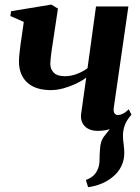

<svg xmlns="http://www.w3.org/2000/svg" viewBox="-20 -544 596 815"><path d="M354 250.5 344.5 220Q366.5 211.5 378.2 199.8Q390 188 396 171.5Q402.5 156 402.5 134.2Q402.5 112.5 404.5 90.5Q405.5 55 423.2 33.2Q441 11.5 454.5 -6.5L530 -47.5Q515 -29 508.2 -8Q501.5 13 502 34Q502 48.5 504.8 68.2Q507.5 88 507.5 106.5Q507.5 137 494.2 163.2Q481 189.5 456 209Q435.5 225.5 409.8 236Q384 246.5 354 250.5ZM226 -507.5 199 -328.5Q198 -322 196.8 -311Q195.5 -300 194.5 -289.5Q193.5 -279 193.5 -272Q194 -249.5 208.8 -235Q223.5 -220.5 256 -220.5Q282 -220.5 308 -230.8Q334 -241 351.5 -254.5L387.5 -516.5H525L463 -87Q460.5 -69 466.8 -62.2Q473 -55.5 480.5 -55.5Q489 -55.5 501 -61Q513 -66.5 526.5 -80L538 -57Q527 -43 506.8 -27.2Q486.5 -11.5 458.5 0Q430.5 11.5 395 11.5Q370 11.5 353.2 2Q336.5 -7.5 329 -24Q321.5 -40.5 324.5 -61.5L346 -214.5Q328.5 -201 303.2 -189Q278 -177 249.8 -169.2Q221.5 -161.5 195.5 -161.5Q130.5 -161.5 95.5 -193.8Q60.5 -226 60.5 -283.5Q60.5 -297 62.5 -315.8Q64.5 -334.5 67 -353.8Q69.5 -373 72 -388L81 -451L24 -476L27 -496.5L198 -524.5Z"/></svg>

Font: Merriweather 120pt
Style: Bold Italic
Weight: 700
Italic angle: -7.8°
Version: Version 2.101